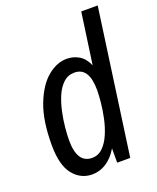

<svg xmlns="http://www.w3.org/2000/svg" viewBox="-137 -805 735 899"><g transform="rotate(-20 230.0 -355.5)"><path d="M167 12Q109 12 71.5 -35Q34 -82 34 -183Q34 -304 64.5 -382.5Q95 -461 141.5 -499.5Q188 -538 237 -538Q270 -538 297.5 -522Q325 -506 342 -468L378 -723H460L359 0H294V-71Q268 -28 235.5 -8Q203 12 167 12ZM192 -61Q223 -61 245.5 -83Q268 -105 283 -140Q298 -175 306.5 -215Q315 -255 318.5 -291.5Q322 -328 322 -352Q322 -408 304 -436.5Q286 -465 249 -465Q217 -465 194 -443.5Q171 -422 156.5 -388Q142 -354 133.5 -314.5Q125 -275 121.5 -238Q118 -201 118 -175Q118 -118 136.5 -89.5Q155 -61 192 -61Z"/></g></svg>

Font: Archivo Narrow
Style: Italic
Weight: 400
Italic angle: -8°
Designer: Hector Gatti
Foundry: Omnibus-Type
Version: Version 3.002